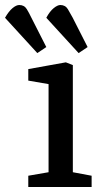

<svg xmlns="http://www.w3.org/2000/svg" viewBox="-88 -747 406 767"><path d="M61 -535 -68 -676Q-53 -702 -38 -714.5Q-23 -727 -11 -727Q9 -727 19 -710.5Q29 -694 37 -677L97 -559ZM226 -535 97 -676Q111 -702 126.5 -714.5Q142 -727 153 -727Q173 -727 183 -710.5Q193 -694 202 -677L262 -559ZM25 0V-45L106 -59V-411L25 -425V-471L175 -498L203 -487V-59L278 -45V0Z"/></svg>

Font: Faustina Light Medium
Style: Regular
Weight: 500
Version: Version 1.200